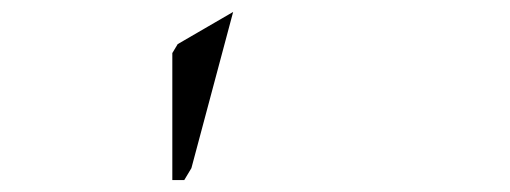

<svg xmlns="http://www.w3.org/2000/svg" viewBox="-20 -472 856 322"><path d="M371 -452 301 -190 289 -170H269V-383L278 -398Z"/></svg>

Font: DSEG14 Modern Mini
Style: Bold
Weight: 700
Designer: Keshikan(Twitter:@keshinomi_88pro)
Version: Version 0.46